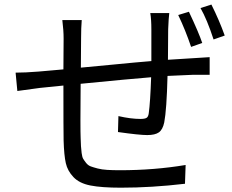

<svg xmlns="http://www.w3.org/2000/svg" viewBox="-20 -827 1040 859"><path d="M884.8 -634.8 835 -617.2Q809.6 -692.4 777.3 -759.8L825.2 -774.4Q869.1 -681.6 884.8 -634.8ZM652.3 -768.6H737.3Q734.4 -747.1 732.4 -696.3Q732.4 -673.8 731.9 -627.4Q731.4 -581.1 731.4 -559.6Q750 -560.5 839.8 -566.4Q891.6 -570.3 918 -571.3V-492.2H839.8Q763.7 -489.3 729.5 -487.3Q725.6 -335 714.8 -279.3Q708 -247.1 690.9 -234.9Q673.8 -222.7 638.7 -222.7Q603.5 -222.7 507.8 -236.3L509.8 -307.6Q565.4 -294.9 608.4 -294.9Q627.9 -294.9 635.7 -299.8Q643.6 -304.7 645.5 -320.3Q652.3 -369.1 656.2 -481.4Q558.6 -473.6 340.8 -452.1Q338.9 -248 340.8 -210Q341.8 -184.6 342.3 -172.9Q342.8 -161.1 345.2 -142.6Q347.7 -124 352.1 -116.7Q356.4 -109.4 365.2 -98.1Q374 -86.9 386.2 -82.5Q398.4 -78.1 417 -73.2Q435.5 -68.4 460 -66.9Q484.4 -65.4 516.6 -65.4Q669.9 -65.4 810.5 -88.9L807.6 -4.9Q658.2 12.7 520.5 12.7Q434.6 12.7 384.8 2.9Q335 -6.8 308.6 -34.7Q282.2 -62.5 274.4 -97.2Q266.6 -131.8 264.6 -198.2Q263.7 -240.2 263.7 -444.3L158.2 -433.6Q119.1 -428.7 57.6 -419.9L49.8 -502Q91.8 -502 152.3 -506.8Q165 -507.8 202.6 -511.2Q240.2 -514.6 263.7 -516.6L264.6 -654.3Q264.6 -691.4 258.8 -737.3H345.7Q342.8 -702.1 342.8 -657.2L341.8 -524.4Q357.4 -525.4 476.1 -537.1Q594.7 -548.8 657.2 -553.7V-694.3Q657.2 -741.2 652.3 -768.6ZM877 -791 925.8 -806.6Q960.9 -736.3 985.4 -668L935.5 -650.4Q906.2 -740.2 877 -791Z"/></svg>

Font: GenEi Gothic M Regular
Style: Regular
Weight: 400
Designer: o_tamon (Modified); [Source Han Sans]
Ryoko NISHIZUKA  (kana & ideographs); Paul D. Hunt (Latin, Greek & Cyrillic); Wenl
Version: Version 1.1a;Original Version 1.004